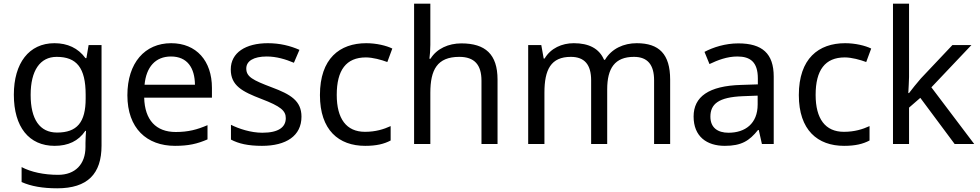

<svg xmlns="http://www.w3.org/2000/svg" viewBox="-20 -780 5306 1040"><path d="M275 -546C137 -546 55 -438 55 -267C55 -92 137 10 276 10C349 10 405 -16 442 -71H446C445 -59 443 -21 443 -5V16C443 110 387 167 295 167C218 167 148 152 97 125V206C148 229 212 240 290 240C454 240 530 162 530 9V-536H460L448 -465H443C403 -520 345 -546 275 -546ZM287 -472C395 -472 444 -413 444 -267V-246C444 -117 397 -62 289 -62C195 -62 146 -134 146 -266C146 -398 197 -472 287 -472Z M907 -546C765 -546 670 -440 670 -264C670 -85 775 10 928 10C1001 10 1049 -1 1104 -25V-102C1048 -78 1000 -65 932 -65C825 -65 764 -130 761 -251H1128V-304C1128 -450 1044 -546 907 -546ZM906 -474C995 -474 1035 -412 1036 -321H763C772 -417 822 -474 906 -474Z M1613 -148C1613 -234 1554 -269 1452 -307C1349 -346 1314 -364 1314 -409C1314 -449 1353 -474 1425 -474C1477 -474 1527 -459 1572 -440L1602 -510C1552 -532 1496 -546 1431 -546C1311 -546 1230 -495 1230 -404C1230 -316 1292 -284 1396 -244C1501 -204 1528 -180 1528 -140C1528 -92 1490 -61 1401 -61C1338 -61 1273 -83 1231 -104V-24C1272 -2 1324 10 1399 10C1530 10 1613 -44 1613 -148Z M1958 10C2019 10 2060 0 2096 -19V-97C2059 -80 2015 -66 1957 -66C1856 -66 1804 -137 1804 -266C1804 -400 1855 -469 1962 -469C1999 -469 2046 -456 2078 -444L2105 -517C2073 -533 2018 -546 1964 -546C1820 -546 1713 -463 1713 -265C1713 -75 1815 10 1958 10Z M2311 -537V-760H2223V0H2311V-277C2311 -402 2348 -472 2468 -472C2550 -472 2588 -429 2588 -343V0H2675V-349C2675 -486 2609 -545 2479 -545C2410 -545 2346 -517 2312 -462H2306C2309 -483 2311 -511 2311 -537Z M3429 -546C3359 -546 3293 -517 3257 -456H3252C3226 -517 3170 -546 3088 -546C3024 -546 2963 -519 2930 -463H2925L2912 -536H2841V0H2929V-278C2929 -403 2964 -472 3072 -472C3147 -472 3182 -429 3182 -345V0H3269V-296C3269 -410 3310 -472 3414 -472C3488 -472 3523 -429 3523 -345V0H3610V-349C3610 -487 3550 -546 3429 -546Z M3979 -545C3909 -545 3843 -524 3796 -499L3823 -433C3867 -454 3918 -474 3974 -474C4044 -474 4085 -444 4085 -355V-323L3994 -320C3819 -315 3737 -256 3737 -149C3737 -40 3809 10 3906 10C3996 10 4039 -17 4086 -76H4090L4107 0H4171V-365C4171 -490 4109 -545 3979 -545ZM4005 -259 4084 -262V-214C4084 -110 4016 -61 3926 -61C3868 -61 3828 -88 3828 -148C3828 -216 3871 -254 4005 -259Z M4552 10C4613 10 4654 0 4690 -19V-97C4653 -80 4609 -66 4551 -66C4450 -66 4398 -137 4398 -266C4398 -400 4449 -469 4556 -469C4593 -469 4640 -456 4672 -444L4699 -517C4667 -533 4612 -546 4558 -546C4414 -546 4307 -463 4307 -265C4307 -75 4409 10 4552 10Z M4904 -363V-760H4817V0H4904V-197L4965 -250L5151 0H5257L5025 -307L5242 -536H5139L4968 -355C4950 -335 4916 -292 4904 -276H4900C4901 -301 4904 -342 4904 -363Z"/></svg>

Font: Noto Sans Cuneiform
Style: Regular
Weight: 400
Designer: Monotype Design Team
Foundry: Monotype Imaging Inc.
Version: Version 2.001